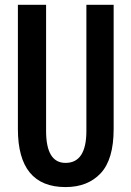

<svg xmlns="http://www.w3.org/2000/svg" viewBox="-20 -759 540 791"><path d="M250 11.7Q53.7 11.7 53.7 -227.5V-739.3H169.9V-219.7Q169.9 -87.9 250 -87.9Q335.9 -87.9 335.9 -219.7V-739.3H448.2V-227.5Q448.2 -102.5 395 -45.4Q341.8 11.7 250 11.7Z"/></svg>

Font: Gen Shin Gothic Monospace Medium
Style: Regular
Weight: 500
Designer: [Source Han Sans]
Ryoko NISHIZUKA  (kana & ideographs); Paul D. Hunt (Latin, Greek & Cyrillic); Wenlong ZHANG  (bopomofo
Version: Version 1.002.20150607